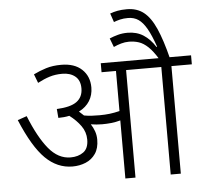

<svg xmlns="http://www.w3.org/2000/svg" viewBox="-59 -958 1092 1021"><g transform="rotate(-5 487.0 -448.0)"><path d="M438 -219Q438 -173 418 -144Q398 -115 365.5 -101.5Q333 -88 295 -88Q214 -88 150.5 -150.5Q87 -213 26 -359L75 -376Q121 -261 172 -199Q223 -137 289 -137Q330 -137 357.5 -157Q385 -177 385 -224Q385 -264 361.5 -297Q338 -330 301 -358Q273 -352 242 -352L238 -400Q312 -403 345 -427.5Q378 -452 378 -498Q378 -541 351.5 -562.5Q325 -584 283 -584Q246 -584 215.5 -574.5Q185 -565 151 -547L133 -594Q165 -610 200.5 -621Q236 -632 281 -632Q352 -632 391.5 -595Q431 -558 431 -498Q431 -458 411.5 -426.5Q392 -395 354 -376Q367 -365 379 -353Q400 -349 421 -348Q442 -347 462 -347Q490 -347 515.5 -350Q541 -353 569 -360V-574H492V-622H974V-574H865V0H811V-574H623V0H569V-310Q544 -303 520 -300.5Q496 -298 471 -298Q442 -298 411 -303Q423 -285 430.5 -264Q438 -243 438 -219ZM805 -615Q777 -661 752.5 -684Q728 -707 703.5 -715Q679 -723 651 -723Q630 -723 609 -717Q588 -711 569 -702L551 -749Q572 -758 596 -764.5Q620 -771 648 -771Q696 -771 732 -748Q768 -725 795 -682L798 -684Q777 -745 756.5 -781Q736 -817 712.5 -833Q689 -849 657 -849Q633 -849 614.5 -844.5Q596 -840 581 -834L565 -881Q584 -888 605 -892Q626 -896 655 -896Q708 -896 744.5 -867.5Q781 -839 808.5 -777Q836 -715 861 -615Z"/></g></svg>

Font: RS Noto Sans Light
Style: Regular
Weight: 300
Designer: Monotype Design Team
Foundry: Monotype Imaging Inc.
Version: Version 3.10